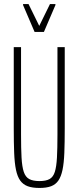

<svg xmlns="http://www.w3.org/2000/svg" viewBox="-20 -921 388 949"><path d="M175 8Q140 8 117 -0.5Q94 -9 80 -28.5Q66 -48 59 -81.5Q52 -115 50 -165.5Q48 -216 48 -286V-688H84V-256Q84 -187 86.5 -142Q89 -97 97.5 -71.5Q106 -46 124.5 -36Q143 -26 175 -26Q207 -26 225 -36Q243 -46 251 -71.5Q259 -97 261.5 -142Q264 -187 264 -256V-688H300V-286Q300 -216 298 -165.5Q296 -115 289 -81.5Q282 -48 268.5 -28.5Q255 -9 232.5 -0.5Q210 8 175 8ZM151 -763 94 -896V-901H121L174 -793L227 -901H254V-896L197 -763Z"/></svg>

Font: Saira UltraCondensed Thin
Style: Regular
Weight: 250
Width: 1
Designer: Hector Gatti with collaboration of the Omnibus-Type team
Foundry: Omnibus-Type
Version: Version 1.101